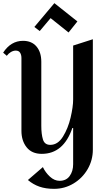

<svg xmlns="http://www.w3.org/2000/svg" viewBox="-35 -976 689 1218"><path d="M230 0Q167 0 134 -41.5Q101 -83 101 -146V-608Q101 -628 92.5 -641.5Q84 -655 65 -655Q49 -655 33.5 -645.5Q18 -636 8 -622L-15 -642Q34 -717 111 -717Q166 -717 196.5 -681Q227 -645 227 -584V-178Q227 -125 237.5 -91Q248 -57 284 -57Q332 -57 364.5 -109.5Q397 -162 413 -230.5Q429 -299 429 -345V-687L554 -727V-27Q554 40 521 97Q488 154 431.5 188Q375 222 308 222Q255 222 215 208Q175 194 142 166L237 84Q253 118 281.5 144.5Q310 171 343 171Q385 171 407 140.5Q429 110 429 66V-164H424Q368 0 230 0ZM456 -840 400 -770 286 -861 217 -779 183 -805 310 -956Z"/></svg>

Font: Amita
Style: Bold
Weight: 700
Designer: Eduardo Rodriguez Tunni, Modular Infotech, Brian J. Bonislawsky
Foundry: Eduardo Rodriguez Tunni, Modular Infotech, Brian J. Bonislawsky
Version: Version 1.003